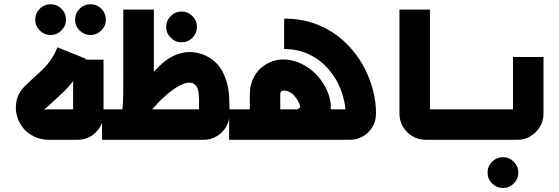

<svg xmlns="http://www.w3.org/2000/svg" viewBox="-20 -670 2680 920"><path d="M222.5 -502.3Q192.2 -502.3 170.4 -524Q148.7 -545.7 148.7 -576Q148.7 -606.3 170.4 -628Q192.2 -649.7 222.5 -649.7Q252.7 -649.7 274.5 -628Q296.2 -606.3 296.2 -576Q296.2 -545.7 274.5 -524Q252.7 -502.3 222.5 -502.3ZM413.5 -502.3Q383.3 -502.3 361.5 -524Q339.8 -545.7 339.8 -576Q339.8 -606.3 361.5 -628Q383.3 -649.7 413.5 -649.7Q443.8 -649.7 465.6 -628Q487.3 -606.3 487.3 -576Q487.3 -545.7 465.6 -524Q443.8 -502.3 413.5 -502.3Z M214.3 0Q182.8 0 154.5 -11.2Q126.3 -22.3 104.9 -41.7Q77.4 -67.4 64 -105.7Q50.7 -144 59 -185.3Q67.3 -226.5 101.2 -259.4Q138.9 -295.9 166.3 -320.2Q193.8 -344.4 215.2 -371.8Q236.7 -399.2 255.3 -443.2L391.3 -388.4Q372.9 -345.3 353.4 -314.2Q334 -283.1 311.8 -258.4Q289.7 -233.7 262 -208.6Q234.3 -183.6 199.8 -151.5Q193.7 -147.8 193.5 -145.7Q193.4 -143.6 195.7 -143.7Q199.1 -146.1 209.2 -146.1H347.5Q343.1 -141.7 338.9 -137.5Q334.8 -133.3 330.3 -128.9V-384.2H476.1V-125.2Q476.1 -90.5 459.4 -62Q442.8 -33.4 414.3 -16.7Q385.9 0 351.2 0Z M850 -467.3Q819.7 -467.3 798 -489Q776.3 -510.7 776.3 -541Q776.3 -571.3 798 -593Q819.7 -614.7 850 -614.7Q880.3 -614.7 902 -593Q923.7 -571.3 923.7 -541Q923.7 -510.7 902 -489Q880.3 -467.3 850 -467.3Z M468.8 0V-146.1H950.6Q946.1 -140.9 941.7 -137Q937.2 -133 933.1 -128.9L933.8 -190.2Q933.1 -223.9 928.4 -240.1Q923.7 -256.3 916.5 -262.4Q909.3 -268.5 902 -271.9Q883.2 -278.3 854.2 -266.2Q825.2 -254.1 790.9 -226.5Q756.6 -198.9 720.9 -159.4Q685.2 -119.9 652.7 -71.2L597.4 -115.7Q610.9 -152.5 633.8 -199.1Q656.8 -245.7 689.1 -290.8Q721.5 -335.9 761.8 -370Q802.2 -404 850.9 -416.1Q899.6 -428.1 955.5 -407.9Q1020.5 -380.2 1048.8 -322.1Q1077 -264 1078.4 -193.6L1079.9 -127.6Q1080.6 -92.3 1063.9 -63.3Q1047.2 -34.4 1018.3 -17.2Q989.4 0 954.3 0ZM560.9 -105.8Q570.3 -164 570.6 -217.8Q570.9 -271.5 570.9 -328.8V-624H717.3V-367.2Q717.3 -293.3 714.3 -230.1Q711.3 -166.9 703.4 -105.8Z M1078 0V-146.1H1651.3Q1647.6 -141.7 1644 -137.5Q1640.4 -133.3 1636.7 -128.9Q1634.4 -182.7 1614.3 -236.8Q1594.3 -290.9 1556.5 -335.7Q1518.6 -380.5 1465 -407.6Q1411.4 -434.7 1341.2 -435L1341.7 -580.8Q1433.2 -580.5 1505 -550.5Q1576.7 -520.5 1629.7 -471.1Q1682.7 -421.6 1716.7 -361.8Q1750.7 -301.9 1766.7 -240.2Q1782.6 -178.4 1781.6 -124.5Q1781.6 -88.4 1763.9 -60.2Q1746.2 -31.9 1717.8 -16Q1689.4 0 1656.4 0ZM1401 -0.3 1399 -146.1Q1407.4 -146.1 1413 -150.6Q1418.6 -155.1 1417.9 -161.8Q1415 -172.7 1409.6 -183.2Q1404.2 -193.6 1396.8 -203.1Q1384.9 -219.1 1372.8 -226.2Q1360.8 -233.4 1350.7 -235.3Q1340.5 -237.3 1333.5 -235.1Q1328.4 -234.1 1325.7 -230Q1322.9 -225.9 1322.9 -218V-119H1177.1V-220.2Q1177.1 -263.1 1196.3 -299.9Q1215.5 -336.7 1247 -357Q1293.1 -387.5 1345.8 -384.8Q1398.5 -382.1 1447 -352Q1495.5 -322 1529.1 -269.9Q1555 -230.4 1563 -184.6Q1571 -138.9 1549.6 -96.4Q1537.6 -63.6 1513.5 -42.5Q1489.4 -21.3 1460 -11.3Q1430.6 -1.3 1401 -0.3Z M2188.2 0H2159.3V-146.1H2188.2ZM2176.5 0H2020.3Q1985.6 0 1956.9 -16.8Q1928.2 -33.7 1911.2 -62.2Q1894.1 -90.8 1894.1 -125.2V-624H2040.2V-128.9Q2036 -133.3 2031.7 -137.5Q2027.4 -141.7 2023.3 -146.1H2176.5Z M2390 230.7Q2359.7 230.7 2338 209Q2316.3 187.3 2316.3 157Q2316.3 126.7 2338 105Q2359.7 83.3 2390 83.3Q2420.3 83.3 2442 105Q2463.7 126.7 2463.7 157Q2463.7 187.3 2442 209Q2420.3 230.7 2390 230.7Z M2169 0V-146.1H2455Q2450.9 -141.7 2446.6 -137.4Q2442.3 -133 2438.1 -128.6V-396.9H2584.2V-124.9Q2584.2 -90.3 2566.9 -61.8Q2549.5 -33.4 2521 -16.7Q2492.4 0 2458 0Z"/></svg>

Font: Mada
Style: Regular
Weight: 400
Designer: Khaled Hosny
Version: Version 1.5